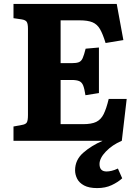

<svg xmlns="http://www.w3.org/2000/svg" viewBox="-20 -720 705 982"><path d="M477 242Q435 242 410 228.5Q385 215 374.5 194Q364 173 364 151Q364 98 405.5 61.5Q447 25 505 0H49V-73L92 -81Q111 -84 117 -93.5Q123 -103 123 -132V-573Q123 -599 116.5 -608.5Q110 -618 90 -621L49 -627V-700H577L611 -515L520 -500Q506 -546 491.5 -571Q477 -596 453 -606Q429 -616 387 -616H290V-397H347Q371 -397 383.5 -402Q396 -407 403 -423Q410 -439 418 -471L486 -477V-244L417 -233Q412 -266 405.5 -282.5Q399 -299 385.5 -305Q372 -311 346 -311H290V-85H405Q448 -85 472 -96.5Q496 -108 510 -136Q524 -164 536 -214H628L603 0Q554 21 521.5 55Q489 89 489 119Q489 157 525 157Q537 157 551.5 153.5Q566 150 583 142L605 192Q583 212 551 227Q519 242 477 242Z"/></svg>

Font: Literata
Style: Bold
Weight: 700
Designer: Latin by Veronika Burian and Jose Scaglione. Greek by Irene Vlachou. Cyrillic by Vera Evstafieva.
Foundry: TypeTogether
Version: Version 3.103; ttfautohint (v1.8.4.7-5d5b);gftools[0.9.29]